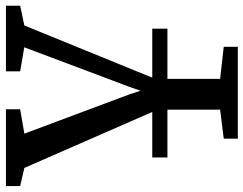

<svg xmlns="http://www.w3.org/2000/svg" viewBox="-110 -486 837 660"><g transform="rotate(-90 309.0 -156.5)"><path d="M97.3 0V-52.1H540V0ZM161.9 242V193.6L261.5 181.2V-34.1L61.3 -491.8L-1 -506.2V-555.1H262.8V-506.2L179.1 -491.8L314.5 -129.6L326.6 -92.4L339.8 -130.3L475.9 -492.1L393.2 -506.2V-555.1H618.8V-506.2L550.9 -491.8L367.3 -41.6V181.2L477.7 193.6V242Z"/></g></svg>

Font: Merriweather 7pt Light
Style: Regular
Weight: 300
Designer: Eben Sorkin
Foundry: Eben Sorkin
Version: Version 2.200;gftools[0.9.31]